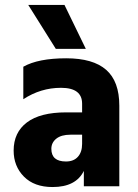

<svg xmlns="http://www.w3.org/2000/svg" viewBox="-20 -751 556 774"><path d="M246 -100Q277 -100 294 -119Q311 -138 311 -171V-208H264Q227 -208 207 -192Q187 -176 187 -151Q187 -100 246 -100ZM318 -62Q286 3 192 3Q118 3 76.5 -39Q35 -81 35 -144Q35 -217 88.5 -257.5Q142 -298 247 -298H311V-333Q311 -397 226 -397Q144 -397 74 -351V-482Q134 -516 247 -516Q355 -516 408 -469.5Q461 -423 461 -325V0H318ZM326 -554H205L94 -731H240Z"/></svg>

Font: Hind Siliguri
Style: Bold
Weight: 700
Designer: Jyotish Sonowal
Foundry: Indian Type Foundry
Version: Version 1.001;PS 1.0;hotconv 1.0.86;makeotf.lib2.5.63406; tt